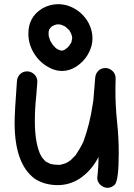

<svg xmlns="http://www.w3.org/2000/svg" viewBox="-20 -871 644 920"><path d="M495 29Q477 29 461.5 15Q446 1 446 -19Q452 -69 452 -119Q419 -53 360 -14Q312 16 257 16Q193 16 146 -15Q50 -86 50 -283Q50 -333 61 -480Q62 -501 75.5 -515Q89 -529 110 -529Q129 -529 144 -515Q159 -501 159 -480L154 -415Q147 -353 147 -290Q147 -196 170 -138Q174 -130 177 -124Q180 -118 185 -112Q186 -110 199 -97Q208 -92 218.5 -87Q229 -82 264 -81Q271 -81 278 -84Q297 -88 309 -97L322 -106H321L343 -128L344 -130Q365 -161 380 -193Q411 -279 424 -370Q425 -371 425 -374Q425 -383 427 -386L436 -496Q437 -517 450.5 -531Q464 -545 485 -545Q504 -545 519 -531Q534 -517 534 -496L533 -440Q533 -362 541 -287Q549 -212 549 -138Q549 -7 530 14Q514 29 495 29ZM277 -531Q255 -531 231 -540Q174 -564 142 -617Q116 -660 116 -710Q116 -788 179 -828L185 -832Q221 -851 258 -851Q281 -851 305 -844Q364 -824 398 -772Q423 -731 423 -687Q423 -670 419 -653Q401 -588 344 -551Q312 -531 277 -531ZM281 -629Q283 -630 284 -630Q285 -630 286 -631Q292 -633 296 -637L297 -638Q303 -642 307.5 -647Q312 -652 313 -654L322 -668L326 -688Q326 -698 321 -709Q321 -711 320 -712L312 -726Q307 -730 304 -733.5Q301 -737 298 -739Q296 -740 295 -742Q290 -746 281 -749L277 -751Q271 -752 266 -754H252L239 -750Q233 -747 231 -746Q229 -745 226.5 -742.5Q224 -740 222 -738Q220 -736 218.5 -734Q217 -732 216 -730L213 -719V-703Q213 -695 218 -685Q218 -677 233 -656Q246 -643 246.5 -641.5Q247 -640 258 -634L265 -631Q266 -630 268 -630Q270 -630 272 -629Z"/></svg>

Font: Bad Comic
Style: Regular
Weight: 400
Designer: GGBotNet
Foundry: f0n7
Version: 0.9